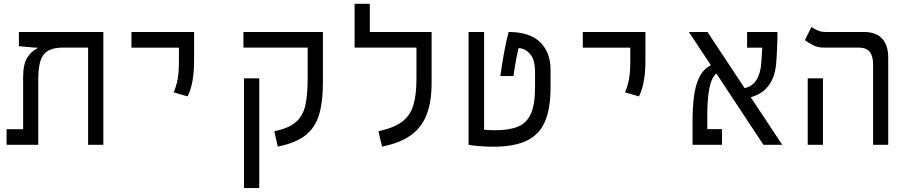

<svg xmlns="http://www.w3.org/2000/svg" viewBox="-20 -752 4728 997"><path d="M516.6 0H437.5V-504.9H307.6Q255.4 -504.9 227.5 -487.1Q199.7 -469.2 189.2 -433.1Q178.7 -397 178.7 -342.8V0H14.2V-81.1H100.1V-352.1Q100.1 -418.9 121.8 -453.1Q143.6 -487.3 174.3 -501.5V-504.9H158.7L78.1 -512.2V-585.9H516.6Z M954.1 -251.5 881.8 -272.5Q896 -305.2 902.6 -341.8Q909.2 -378.4 909.2 -435.1V-504.4H662.6V-585.9H987.8V-435.1Q987.8 -378.4 979.5 -331.5Q971.2 -284.7 954.1 -251.5Z M1656.7 -585.9V-318.4Q1656.7 -222.2 1636.7 -155.8Q1616.7 -89.4 1565.9 -49.3Q1515.1 -9.3 1422.4 9.3L1404.3 -70.8Q1480.5 -85.9 1517.3 -118.9Q1554.2 -151.9 1565.9 -206.8Q1577.6 -261.7 1577.6 -343.3V-504.9H1244.1V-585.9ZM1326.2 224.6H1247.1V-345.2H1326.2Z M2221.2 -585.9V-318.4Q2221.2 -173.8 2161.9 -95.9Q2102.5 -18.1 1963.9 9.3L1945.3 -70.8Q2026.4 -87.9 2068.8 -120.6Q2111.3 -153.3 2127 -207.5Q2142.6 -261.7 2142.6 -343.3V-504.9H1821.3V-732.4H1900.4V-585.9Z M2542 9.8Q2503.4 9.8 2467.3 6.6Q2431.2 3.4 2413.1 0V-585.9H2493.7V-78.6Q2505.9 -77.1 2520.3 -76.4Q2534.7 -75.7 2551.8 -75.7Q2623 -75.7 2668.7 -94Q2714.4 -112.3 2736.3 -160.2Q2758.3 -208 2758.3 -297.4V-376Q2758.3 -444.8 2731.2 -473.4Q2704.1 -502 2672.4 -502Q2668 -483.9 2661.9 -452.6Q2655.8 -421.4 2646 -356.9H2578.1Q2588.9 -433.1 2599.1 -487.3Q2609.4 -541.5 2621.1 -585.9Q2730.5 -585.9 2784.7 -533Q2838.9 -480 2838.9 -389.6V-296.9Q2838.9 -188 2809.6 -120.4Q2780.3 -52.7 2715.1 -21.5Q2649.9 9.8 2542 9.8Z M3297.9 -251.5 3225.6 -272.5Q3239.7 -305.2 3246.3 -341.8Q3252.9 -378.4 3252.9 -435.1V-504.4H3006.3V-585.9H3331.5V-435.1Q3331.5 -378.4 3323.2 -331.5Q3314.9 -284.7 3297.9 -251.5Z M3944.3 0 3699.7 -370.6Q3673.3 -346.7 3663.1 -292Q3652.8 -237.3 3652.8 -155.8V-81.5H3729V0H3576.2V-124.5Q3576.2 -189 3583 -247.1Q3589.8 -305.2 3610.4 -348.9Q3630.9 -392.6 3671.4 -413.1L3557.1 -585.9H3653.8L3846.7 -294.4Q3924.3 -311.5 3933.1 -424.3Q3934.6 -443.4 3935.8 -463.6Q3937 -483.9 3938 -504.4H3859.4V-585.9H4017.1Q4017.1 -547.4 4015.4 -507.6Q4013.7 -467.8 4011.7 -437Q4008.3 -376 3989 -336.9Q3969.7 -297.9 3940.4 -276.6Q3911.1 -255.4 3878.4 -247.1L4042 0Z M4513.7 0V-418.9Q4513.7 -504.9 4440.9 -504.9H4258.8Q4225.6 -504.9 4201.7 -517.3Q4177.7 -529.8 4159.7 -543.5L4193.4 -611.8Q4204.6 -604 4223.9 -595Q4243.2 -585.9 4265.1 -585.9H4466.3Q4528.8 -585.9 4560.5 -551.8Q4592.3 -517.6 4592.3 -452.1V0ZM4174.3 0V-345.2H4253.4V0Z"/></svg>

Font: Cascadia Code PL SemiLight
Style: Regular
Weight: 350
Monospace: yes
Designer: Aaron Bell
Foundry: Saja Typeworks
Version: Version 2404.023; ttfautohint (v1.8.4)